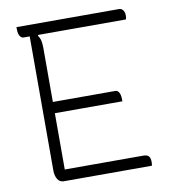

<svg xmlns="http://www.w3.org/2000/svg" viewBox="-79 -770 759 840"><g transform="rotate(-10 300.0 -350.0)"><path d="M50 -700H504Q514 -700 519.5 -695Q525 -690 527.5 -683Q530 -676 530 -669Q530 -662 529.5 -658Q529 -654 527 -650H73Q66 -650 60.5 -655.5Q55 -661 52.5 -670Q50 -679 50 -690Q50 -692 50 -695Q50 -698 50 -700ZM120 -350H427Q435 -350 440 -344.5Q445 -339 447.5 -330Q450 -321 450 -310Q450 -309 450 -307Q450 -305 450 -303.5Q450 -302 450 -300H120ZM136 0Q128 0 121 -4Q114 -8 109.5 -15.5Q105 -23 102.5 -32.5Q100 -42 100 -53Q100 -113 100 -178Q100 -243 100 -309Q100 -375 100 -439Q100 -503 100 -563Q100 -623 100 -675H151L136 -646Q144 -636 147 -622.5Q150 -609 150 -589Q150 -525 150 -457Q150 -389 150 -320Q150 -251 150 -183Q150 -115 150 -50H498Q516 -50 523 -42Q530 -34 530 -16Q530 -12 529.5 -7Q529 -2 528 0Z"/></g></svg>

Font: Recursive Monospace Casual Light
Style: Regular
Weight: 300
Version: Version 1.047